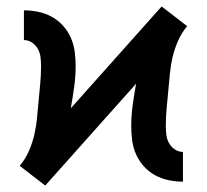

<svg xmlns="http://www.w3.org/2000/svg" viewBox="-20 -562 640 594"><path d="M120 12 81 -18 41 -49Q58 -69 69 -94Q80 -119 86 -144.5Q92 -170 94.5 -197Q97 -224 99.5 -250.5Q102 -277 104.5 -303.5Q107 -330 107 -357Q107 -370 105.5 -384Q104 -398 97.5 -410Q91 -422 79.5 -430Q68 -438 54 -438V-530Q76 -530 98 -525.5Q120 -521 139.5 -510.5Q159 -500 174.5 -483Q190 -466 199 -445.5Q208 -425 211 -403Q214 -381 214 -358Q214 -326 209.5 -293Q205 -260 199 -227L480 -542L519 -512L559 -481Q542 -461 531 -436Q520 -411 514 -385.5Q508 -360 505.5 -333Q503 -306 500.5 -279.5Q498 -253 495.5 -226.5Q493 -200 493 -173Q493 -160 494.5 -146Q496 -132 502.5 -120Q509 -108 520.5 -100Q532 -92 546 -92V0Q524 0 502 -4.5Q480 -9 460.5 -19.5Q441 -30 425.5 -47Q410 -64 401 -84.5Q392 -105 389 -127Q386 -149 386 -172Q386 -204 390.5 -237Q395 -270 401 -303Z"/></svg>

Font: Iosevka Slab Semibold Extended
Style: Regular
Weight: 600
Width: 7
Monospace: yes
Designer: Belleve Invis
Foundry: Belleve Invis
Version: Version 11.1.0; ttfautohint (v1.8.3)